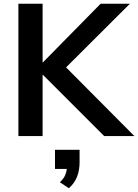

<svg xmlns="http://www.w3.org/2000/svg" viewBox="-20 -725 736 1023"><path d="M78 0V-705H207V-393H209L516 -705H672L332 -366L696 0H535L209 -326H207V0ZM347 278 299 246Q318 228 326 211Q334 194 336 175H273V73H404V140Q404 181 391 215.5Q378 250 347 278Z"/></svg>

Font: MulishBold
Style: Bold
Weight: 700
Designer: Vernon Adams
Foundry: Vernon Adams
Version: Version 3.602; ttfautohint (v1.8.3)